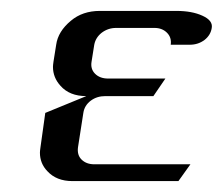

<svg xmlns="http://www.w3.org/2000/svg" viewBox="-20 -332 408 352"><path d="M53.2 -52.2Q53.2 -55.2 54.2 -62L63 -125L138.2 -155.8Q107.4 -155.8 90.8 -174.8Q77.1 -189.9 77.1 -209.5Q77.1 -212.4 78.1 -219.2L83 -250Q86.4 -274.4 109.9 -293.9Q131.3 -312 163.1 -312H303.2Q332 -312 351.1 -303.2Q370.6 -294.4 368.2 -280.8Q366.2 -267.6 355 -258.8Q343.3 -250 328.1 -250H293Q294.9 -263.2 286.1 -272Q277.3 -280.8 263.2 -280.8H192.9Q178.2 -280.8 166.5 -272Q155.3 -263.2 152.8 -250L147.9 -219.2Q145.5 -205.6 154.3 -196.8Q163.1 -188 178.2 -188H283.2L261.2 -155.8H172.9Q157.7 -155.8 146.5 -147.5Q134.8 -138.7 132.8 -125L123 -62Q121.1 -47.9 129.4 -39.6Q138.2 -30.8 152.8 -30.8H329.1L307.1 0H112.8Q83.5 0 66.9 -18.1Q53.2 -32.2 53.2 -52.2Z"/></svg>

Font: Hhenum
Style: Italic
Weight: 400
Designer: T. Christopher White
Version: Version 1.0